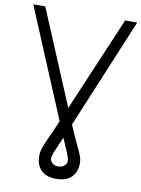

<svg xmlns="http://www.w3.org/2000/svg" viewBox="-101 -800 795 1080"><g transform="rotate(10 297.0 -259.5)"><path d="M-0.4 -731.5H68.2L294.7 -191.4L524.5 -731.5H593.4L331.7 -103.7L332 -102.6Q358.3 -39.8 376.4 -2.7Q394.5 34.4 403.9 57.9Q413.4 81.3 413.4 103.7Q413.4 153.1 384.1 183.1Q354.8 213.1 296.5 213.1Q238.3 213.1 209.5 183.1Q180.8 153.1 180.8 103.7Q180.8 79.2 188.7 55.8Q196.7 32.3 213.6 -3.9Q230.5 -40.1 257.1 -102.6L259.9 -109.4ZM296.9 -21.7Q275.2 28.4 262.3 57.9Q249.3 87.4 248.9 105.5Q249.3 120.4 262.8 131.6Q276.3 142.8 296.5 142.4Q316.4 142.8 329.9 131.2Q343.4 119.7 343.8 105.5Q343.4 87 331.5 58.4Q319.6 29.8 296.9 -21.7Z"/></g></svg>

Font: Inter UI Light
Style: Regular
Weight: 300
Designer: Rasmus Andersson
Foundry: rsms
Version: 3.2;8d6f07862